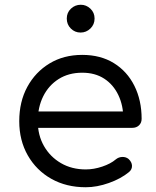

<svg xmlns="http://www.w3.org/2000/svg" viewBox="-20 -783 656 808"><path d="M341 5Q259 5 196 -30.5Q133 -66 97 -129Q61 -192 61 -273Q61 -355 95 -417.5Q129 -480 188.5 -516Q248 -552 326 -552Q403 -552 459 -517.5Q515 -483 545.5 -422Q576 -361 576 -283Q576 -266 565 -255.5Q554 -245 537 -245H119V-314H541L499 -284Q499 -339 478 -383Q457 -427 418.5 -452Q380 -477 326 -477Q269 -477 227 -450.5Q185 -424 162 -378Q139 -332 139 -273Q139 -214 165 -168.5Q191 -123 236.5 -96.5Q282 -70 341 -70Q375 -70 410.5 -82Q446 -94 467 -112Q479 -122 494.5 -122.5Q510 -123 521 -114Q535 -101 535.5 -85.5Q536 -70 523 -59Q489 -31 438.5 -13Q388 5 341 5ZM319 -646Q295 -646 278 -663Q261 -680 261 -705Q261 -730 278.5 -746.5Q296 -763 320 -763Q343 -763 360.5 -746.5Q378 -730 378 -705Q378 -680 360.5 -663Q343 -646 319 -646Z"/></svg>

Font: Comfortaa Medium
Style: Regular
Weight: 500
Designer: Johan Aakerlund
Foundry: Johan Aakerlund
Version: Version 3.104; ttfautohint (v1.8.1.43-b0c9)